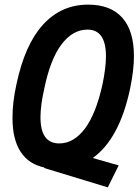

<svg xmlns="http://www.w3.org/2000/svg" viewBox="-20 -720 599 830"><path d="M381 -37 493 -5 446 90 170 6 172 4Q104 -10 69 -64Q34 -118 34 -210Q34 -279 51 -355Q87 -527 166 -613.5Q245 -700 361 -700Q458 -700 508.5 -643.5Q559 -587 559 -477Q559 -417 542 -335Q496 -119 381 -37ZM155 -213Q155 -100 236 -100Q299 -100 347 -164Q395 -228 423 -355Q438 -427 438 -477Q438 -592 358 -592Q294 -592 245.5 -527.5Q197 -463 171 -335Q155 -264 155 -213Z"/></svg>

Font: Decalotype SemiBold Italic
Style: Regular
Weight: 600
Italic angle: -12°
Designer: Alfredo Marco Pradil
Foundry: Alfredo Marco Pradil
Version: Version 1.0